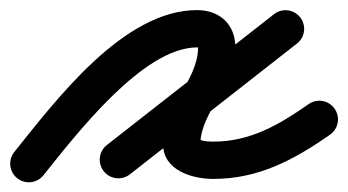

<svg xmlns="http://www.w3.org/2000/svg" viewBox="-56 -317 699 386"><path d="M-21.5 41.2C-5.3 54.2 18.3 51.6 31.2 35.5C95.8 -44.9 230.8 -221.7 340.2 -221.7C342 -221.7 343.9 -221.7 345.7 -221.3C345.9 -221.3 346.2 -220.9 346.4 -221.1C347.1 -222 344.4 -222.3 343.6 -223.1C339.6 -227.4 342.2 -222.4 342.2 -221.7C342.2 -154.3 271.8 -101.6 271.8 -27.3C271.8 25.3 329.8 42.7 372.7 42.7C463.4 42.7 534.7 4.7 607.5 -46.3C624.5 -58.2 628.6 -81.5 616.7 -98.5C604.8 -115.5 581.5 -119.6 564.5 -107.7C564.5 -107.7 564.5 -107.7 564.5 -107.7C504.8 -65.9 447.2 -32.3 372.7 -32.3C363.7 -32.3 351.1 -32.8 343.1 -37.7C340 -39.6 346.8 -23.6 346.8 -27.3C346.8 -91.1 417.2 -145.7 417.2 -221.7C417.2 -268.1 385.5 -296.7 340.2 -296.7C192.5 -296.7 57.4 -116.9 -27.2 -11.5C-40.2 4.7 -37.6 28.3 -21.5 41.2ZM494.9 -288.5C494.9 -288.5 494.9 -288.5 494.9 -288.5C382.9 -200.9 270.9 -113.2 158.9 -25.5C142.6 -12.8 139.7 10.8 152.5 27.1C165.2 43.4 188.8 46.3 205.1 33.5C205.1 33.5 205.1 33.5 205.1 33.5C317.1 -54.1 429.1 -141.8 541.1 -229.5C557.4 -242.2 560.3 -265.8 547.5 -282.1C534.8 -298.4 511.2 -301.3 494.9 -288.5Z"/></svg>

Font: FRB American Cursive Extrabold
Style: Bold Italic
Weight: 800
Italic angle: -25°
Version: Version 2.0;Modular Font Editor K font №1